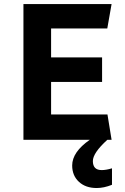

<svg xmlns="http://www.w3.org/2000/svg" viewBox="-20 -696 620 956"><path d="M535.6 0H96.7V-675.8H535.6L514.2 -554.2H234.4V-410.2H488.3V-288.1H234.4V-126H515.1ZM461.4 240.2Q406.2 240.2 372.8 209.2Q339.4 178.2 339.4 127.9Q339.4 61 427.2 0H514.6Q442.4 65.4 442.4 106Q442.4 150.9 486.3 150.9Q508.3 150.9 537.6 142.1V224.1Q497.6 240.2 461.4 240.2Z"/></svg>

Font: Cadman
Style: Bold
Weight: 700
Designer: Paul James MIller
Foundry: High-Logic / Made with FontCreator
Version: Version 2.114;March 28, 2021;FontCreator 13.0.0.2683 64-bit